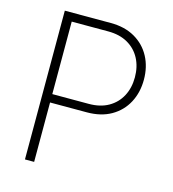

<svg xmlns="http://www.w3.org/2000/svg" viewBox="-108 -818 817 907"><g transform="rotate(15 300.0 -364.0)"><path d="M97.2 0V-727.5H321.8Q390.6 -727.5 440.2 -699Q489.7 -670.4 516.1 -621.1Q542.5 -571.8 542.5 -508.8Q542.5 -446.3 516.1 -396.7Q489.7 -347.2 440.4 -318.8Q391.1 -290.5 321.8 -290.5H128.4V-331.5H320.8Q376.5 -331.5 416.3 -354.2Q456.1 -377 477.3 -417Q498.5 -457 498.5 -508.8Q498.5 -560.5 477.3 -600.6Q456.1 -640.6 416.3 -663.3Q376.5 -686 320.8 -686H142.1V0Z"/></g></svg>

Font: Inter Tight ExtraLight
Style: Regular
Weight: 250
Designer: Rasmus Andersson
Foundry: rsms
Version: Version 3.004